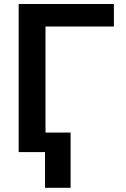

<svg xmlns="http://www.w3.org/2000/svg" viewBox="-20 -747 619 943"><path d="M539.4 -727.3H71.7V0H201V175.4H326.7V-95.9H203.5V-616.8H539.4Z"/></svg>

Font: Margiela Sans Semi Bold
Style: Regular
Weight: 600
Designer: Stefan Endress, Andreas Faust
Version: Version 1.100;FEAKit 1.0